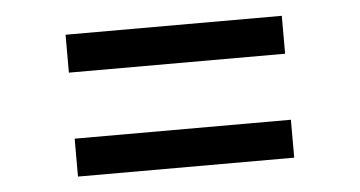

<svg xmlns="http://www.w3.org/2000/svg" viewBox="-33 -478 725 387"><g transform="rotate(-5 329.5 -284.5)"><path d="M110.8 -140.6V-217.3H548.3V-140.6ZM548.3 -427.6V-350.9H110.8V-427.6Z"/></g></svg>

Font: Inter P
Style: Regular
Weight: 400
Designer: Rasmus Andersson
Foundry: rsms
Version: Version 3.018;git-588b23468